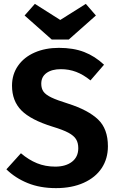

<svg xmlns="http://www.w3.org/2000/svg" viewBox="-20 -955 605 991"><path d="M517 -621 447 -540Q410 -570 373 -584Q336 -598 294 -598Q248 -598 220.5 -578.5Q193 -559 193 -523Q193 -498 204.5 -482Q216 -466 245 -452Q274 -438 332 -420Q435 -387 486 -338.5Q537 -290 537 -200Q537 -136 505 -87.5Q473 -39 412 -11.5Q351 16 269 16Q187 16 123 -10Q59 -36 13 -81L88 -164Q128 -130 171 -112.5Q214 -95 265 -95Q319 -95 351.5 -120Q384 -145 384 -190Q384 -218 372.5 -236.5Q361 -255 333 -270Q305 -285 252 -301Q139 -336 90.5 -385Q42 -434 42 -513Q42 -571 73 -615.5Q104 -660 159 -684Q214 -708 284 -708Q359 -708 414.5 -686.5Q470 -665 517 -621ZM475 -875 335 -751H247L107 -875L160 -935L291 -852L423 -935Z"/></svg>

Font: Wolseley Sans SemiBold
Style: Regular
Weight: 600
Designer: Carrois Corporate & Edenspiekermann AG
Foundry: Carrois Corporate GbR & Edenspiekermann AG
Version: Version 4.202